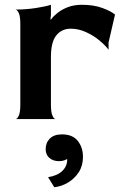

<svg xmlns="http://www.w3.org/2000/svg" viewBox="-20 -498 521 803"><path d="M45 0Q52 0 58.5 -14Q65 -28 65 -60V-398Q65 -430 58.5 -443.5Q52 -457 45 -458Q89 -458 130.5 -464.5Q172 -471 193 -478V-435L191 -418L193 -416Q203 -430 220.5 -444Q238 -458 263.5 -468Q289 -478 323 -478Q372 -478 408.5 -464.5Q445 -451 461 -437L434 -320V-290Q420 -309 395 -329.5Q370 -350 339 -364Q308 -378 276 -378Q238 -378 215.5 -350Q193 -322 193 -260V-60Q193 -28 199.5 -14Q206 0 213 0ZM207 285 181 243Q220 237 241 216.5Q262 196 261 167Q256 170 247.5 173Q239 176 227 176Q202 176 186.5 162.5Q171 149 171 126Q171 99 188.5 81.5Q206 64 239 64Q284 64 305.5 91.5Q327 119 327 158Q327 195 309.5 222Q292 249 264.5 265.5Q237 282 207 285Z"/></svg>

Font: Red Rose SemiBold
Style: Regular
Weight: 600
Designer: Jaikishan Patel
Version: Version 2.000